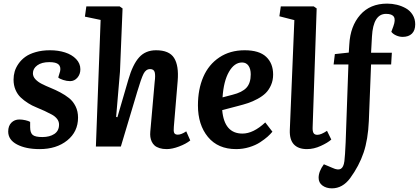

<svg xmlns="http://www.w3.org/2000/svg" viewBox="-20 -802 2293 1051"><path d="M211.9 -51.8Q252 -51.8 277.6 -68.8Q303.2 -85.9 303.2 -120.1Q303.2 -137.2 292.5 -151.1Q281.7 -165 264.2 -174.6Q246.6 -184.1 224.4 -194.6Q202.1 -205.1 178.7 -214.4Q155.3 -223.6 133.1 -237.8Q110.8 -252 93.3 -268.6Q75.7 -285.2 64.9 -310.3Q54.2 -335.4 54.2 -366.2Q54.2 -388.7 60.3 -410.2Q66.4 -431.6 81.3 -453.1Q96.2 -474.6 118.4 -490.7Q140.6 -506.8 175.5 -516.8Q210.4 -526.9 253.9 -526.9Q298.8 -526.9 336.2 -514.9Q373.5 -502.9 396.7 -478.8Q419.9 -454.6 419.9 -422.9Q419.9 -395.5 403.6 -376.7Q387.2 -357.9 363.8 -357.9Q345.7 -357.9 325.9 -364.3Q306.2 -370.6 298.8 -377.9L309.1 -412.1Q314 -436.5 300.5 -449.2Q287.1 -461.9 250 -461.9Q208 -461.9 184.1 -444.3Q160.2 -426.8 160.2 -400.9Q160.2 -382.8 173.8 -368.2Q187.5 -353.5 209.2 -342.5Q231 -331.5 257.3 -320.8Q283.7 -310.1 310.1 -296.1Q336.4 -282.2 358.2 -264.9Q379.9 -247.6 393.6 -220.2Q407.2 -192.9 407.2 -158.2Q407.2 -81.1 348.1 -33.4Q289.1 14.2 196.8 14.2Q121.6 14.2 73.2 -11.2Q24.9 -36.6 24.9 -82Q24.9 -112.8 42.2 -130.4Q59.6 -147.9 85.9 -147.9Q101.6 -147.9 118.9 -144Q136.2 -140.1 145 -134.8V-106Q145 -75.7 158.7 -63.7Q172.4 -51.8 211.9 -51.8Z M1021.5 -33.2Q998.5 -14.6 960.4 -0.2Q922.4 14.2 892.6 14.2Q870.1 14.2 853.3 8.8Q836.4 3.4 826.4 -5.4Q816.4 -14.2 810.5 -26.9Q804.7 -39.6 803 -52.7Q801.3 -65.9 802.7 -81.1L826.7 -354Q831.5 -389.2 826.9 -406.5Q822.3 -423.8 801.8 -423.8Q778.8 -423.8 765.9 -398.4Q752.9 -373 730 -295.9Q728.5 -290 727.5 -287.1L641.6 0H504.9L530.8 -692.9L444.8 -710.9L452.6 -767.1H634.8L650.9 -755.9L636.7 -409.2L615.7 -162.1L622.6 -160.2L682.6 -366.2Q706.5 -449.2 741.5 -488Q776.4 -526.9 834.5 -526.9Q906.2 -526.9 932.9 -484.9Q959.5 -442.9 952.6 -358.9L931.6 -107.9Q929.2 -84 933.6 -74.5Q938 -64.9 953.6 -64.9Q972.2 -64.9 999.5 -83Z M1319.3 -526.9Q1398.9 -526.9 1437 -491Q1475.1 -455.1 1475.1 -394Q1475.1 -362.3 1463.6 -336.2Q1452.1 -310.1 1434.6 -292.7Q1417 -275.4 1389.9 -260.7Q1362.8 -246.1 1337.9 -237.8Q1313 -229.5 1280.3 -221.2L1196.3 -199.2Q1207.5 -70.8 1307.1 -70.8Q1366.7 -70.8 1432.1 -131.8L1471.2 -81.1Q1460.4 -67.9 1444.6 -53.7Q1428.7 -39.6 1403.8 -23.2Q1378.9 -6.8 1344.2 3.7Q1309.6 14.2 1272.5 14.2Q1173.3 14.2 1118.4 -52.2Q1063.5 -118.7 1063.5 -225.1Q1063.5 -313 1092.8 -380.9Q1122.1 -448.7 1180.7 -487.8Q1239.3 -526.9 1319.3 -526.9ZM1352.5 -395Q1352.5 -424.8 1340.1 -442.4Q1327.6 -460 1305.2 -460Q1262.7 -460 1233.4 -408.9Q1204.1 -357.9 1198.2 -269L1252.4 -283.2Q1305.7 -296.4 1329.1 -321.8Q1352.5 -347.2 1352.5 -395Z M1591.3 -691.9 1509.3 -712.9 1517.1 -767.1H1697.3L1713.4 -755.9L1691.4 -106Q1690.4 -84.5 1696 -74.2Q1701.7 -64 1717.3 -64Q1737.3 -64 1770 -85.9L1793.5 -38.1Q1773.9 -20.5 1735.8 -3.2Q1697.8 14.2 1660.2 14.2Q1612.8 14.2 1588.6 -11.7Q1564.5 -37.6 1566.4 -89.8Z M2093.3 -726.1Q2022.9 -726.1 2016.1 -602.1L2011.2 -513.2H2125L2121.1 -449.2H2011.2L1999 -139.2Q1994.6 -38.1 1970.2 33.9Q1945.8 106 1897 172.9Q1855.5 229 1796.9 229Q1766.1 229 1745.1 213.6Q1724.1 198.2 1724.1 170.9Q1724.1 136.2 1752.9 97.2L1800.3 117.2Q1829.6 130.9 1845.2 122.3Q1860.8 113.8 1865.2 80.1Q1868.7 52.7 1872.1 -22.9L1887.2 -449.2H1806.2L1813 -505.9L1889.2 -514.2L1892.1 -559.1Q1897.5 -658.7 1951.7 -720.5Q2005.9 -782.2 2099.1 -782.2Q2126.5 -782.2 2152.6 -775.9Q2178.7 -769.5 2201.7 -756.6Q2224.6 -743.7 2238.8 -720.9Q2252.9 -698.2 2252.9 -668.9Q2252.9 -635.7 2234.9 -617.9Q2216.8 -600.1 2184.1 -600.1Q2166.5 -600.1 2149.2 -607.7Q2131.8 -615.2 2122.1 -627.9L2133.3 -658.2Q2146 -693.4 2136.2 -709.7Q2126.5 -726.1 2093.3 -726.1Z"/></svg>

Font: Literata Book
Style: Bold Italic
Weight: 700
Italic angle: -3°
Designer: Latin by Veronika Burian and Jose Scaglione. Greek by Irene Vlachou. Cyrillic by Vera Evstafieva
Foundry: TypeTogether
Version: Version 1.003;PS 001.003;hotconv 1.0.88;makeotf.lib2.5.64775